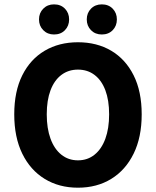

<svg xmlns="http://www.w3.org/2000/svg" viewBox="-20 -860 724 892"><path d="M342.1 12Q254.3 12 187.6 -28.9Q120.8 -69.8 83.5 -146.1Q46.2 -222.4 46.2 -328.8Q46.2 -435.3 83.5 -510.1Q120.8 -584.8 187.6 -624.3Q254.3 -663.7 342.1 -663.7Q430.2 -663.7 496.8 -624.3Q563.4 -584.8 600.8 -510.1Q638.3 -435.3 638.3 -328.8Q638.3 -222.4 600.8 -146.1Q563.4 -69.8 496.8 -28.9Q430.2 12 342.1 12ZM342.1 -115.1Q386.7 -115.1 419.3 -141.4Q452 -167.7 469.5 -215.6Q487 -263.4 487 -328.8Q487 -394.2 469.5 -440.6Q452 -487 419.3 -511.8Q386.7 -536.6 342.1 -536.6Q297.8 -536.6 265 -511.8Q232.2 -487 214.7 -440.6Q197.2 -394.2 197.2 -328.8Q197.2 -263.4 214.7 -215.6Q232.2 -167.7 265 -141.4Q297.8 -115.1 342.1 -115.1ZM230.9 -699.8Q200.8 -699.8 181 -719.8Q161.2 -739.8 161.2 -769.8Q161.2 -799.7 181 -819.7Q200.8 -839.7 230.9 -839.7Q262.4 -839.7 281.7 -819.7Q301.1 -799.7 301.1 -769.8Q301.1 -739.8 281.7 -719.8Q262.4 -699.8 230.9 -699.8ZM453 -699.8Q422.4 -699.8 402.7 -719.8Q383.1 -739.8 383.1 -769.8Q383.1 -799.7 402.7 -819.7Q422.4 -839.7 453 -839.7Q484.1 -839.7 503.6 -819.7Q523 -799.7 523 -769.8Q523 -739.8 503.6 -719.8Q484.1 -699.8 453 -699.8Z"/></svg>

Font: Mada
Style: Regular
Weight: 400
Designer: Khaled Hosny
Version: Version 1.5